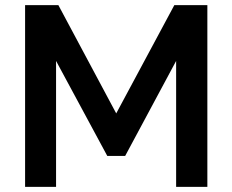

<svg xmlns="http://www.w3.org/2000/svg" viewBox="-20 -730 908 750"><path d="M668 0V-492L469 -121H399L199 -492V0H78V-710H208L434 -287L661 -710H790V0Z"/></svg>

Font: Rising Sun SemiBold
Style: Regular
Weight: 600
Designer: Matt McInerney, Pablo Impallari, Rodrigo Fuenzalida (Raleway font), Stephen Hutchings (Greek), Cristiano Sobral (main ch
Foundry: The Rising Sun Project Authors
Version: Version 4.327; ttfautohint (v1.8.4.7-5d5b-dirty)